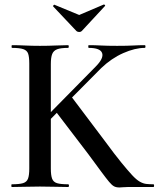

<svg xmlns="http://www.w3.org/2000/svg" viewBox="-20 -824 699 846"><path d="M109 -81V-544Q109 -573 104 -587.5Q99 -602 82.5 -607.5Q66 -613 33 -613Q31 -613 31 -619Q31 -625 33 -625Q59 -625 90 -623.5Q121 -622 156 -622Q194 -622 225 -623.5Q256 -625 280 -625Q283 -625 283 -619Q283 -613 280 -613Q248 -613 232 -607Q216 -601 210 -586Q204 -571 204 -542V-81Q204 -52 209.5 -37Q215 -22 231 -17Q247 -12 280 -12Q284 -12 284 -6Q284 0 280 0Q255 0 224.5 -1Q194 -2 156 -2Q121 -2 89 -1Q57 0 32 0Q30 0 30 -6Q30 -12 32 -12Q65 -12 81.5 -17Q98 -22 103.5 -37Q109 -52 109 -81ZM369 -145 224 -335 294 -399 444 -200Q485 -144 514 -108.5Q543 -73 562 -52.5Q581 -32 596 -23.5Q611 -15 625 -13.5Q639 -12 656 -12Q659 -12 659 -6Q659 0 656 0Q612 0 585 0Q558 0 544 0Q531 0 522 1Q513 2 506 2Q492 2 482.5 -3Q473 -8 460.5 -23Q448 -38 426.5 -67Q405 -96 369 -145ZM143 -268 401 -530Q438 -567 430 -590Q422 -613 371 -613Q369 -613 369 -619Q369 -625 371 -625Q398 -625 425 -623.5Q452 -622 496 -622Q541 -622 567 -623.5Q593 -625 618 -625Q621 -625 621 -619Q621 -613 618 -613Q575 -613 523 -590Q471 -567 426 -524L170 -266ZM317 -687 214 -796Q213 -798 216 -801Q219 -804 220 -803L329 -758L437 -804Q439 -805 442 -802Q445 -799 442 -797L340 -687Q336 -683 329 -683Q322 -683 317 -687Z"/></svg>

Font: Cormorant Garamond Light SemiBold
Style: Regular
Weight: 600
Version: Version 4.001